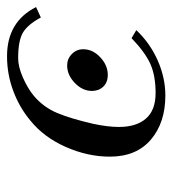

<svg xmlns="http://www.w3.org/2000/svg" viewBox="8 -491 493 549"><g transform="rotate(-90 254.5 -216.5)"><path d="M442.9 -73.2Q405.3 -33.7 356 -12Q306.6 9.8 255.9 9.8Q178.2 9.8 129.6 -31.7Q81.1 -73.2 81.1 -148.9Q81.1 -212.4 108.9 -275.1Q136.7 -337.9 184.1 -376Q221.2 -407.2 268.8 -425Q316.4 -442.9 368.2 -442.9Q466.8 -442.9 508.8 -359.9L479 -346.2Q458.5 -384.3 435.3 -397.7Q412.1 -411.1 362.8 -411.1Q337.9 -411.1 306.6 -397.2Q275.4 -383.3 254.9 -366.2Q222.7 -338.9 206.3 -300.3Q189.9 -261.7 174.8 -195.8Q166 -154.3 166 -123Q166 -73.2 189.9 -45.7Q213.9 -18.1 263.2 -18.1Q313 -18.1 346.4 -33.2Q379.9 -48.3 419.9 -86.9ZM314.9 -154.8Q293.5 -154.8 281.2 -167.7Q269 -180.7 269 -200.2Q269 -227.1 291.7 -249Q314.5 -271 341.8 -271Q360.8 -271 374.5 -257.6Q388.2 -244.1 388.2 -225.1Q388.2 -197.8 365.2 -176.3Q342.3 -154.8 314.9 -154.8Z"/></g></svg>

Font: Common Serif Medium
Style: Italic
Weight: 500
Italic angle: -12°
Designer: Philipp H. Poll, Khaled Hosny
Foundry: Stefan Peev, Context Ltd.
Version: Version 1.026